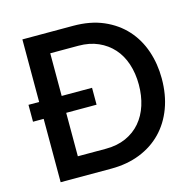

<svg xmlns="http://www.w3.org/2000/svg" viewBox="-104 -816 930 922"><g transform="rotate(-15 361.0 -355.0)"><path d="M86 0V-315H33V-399H86V-710H338Q424 -710 488.5 -682Q553 -654 596.5 -606Q640 -558 662 -493.5Q684 -429 684 -356Q684 -275 659.5 -209.5Q635 -144 590 -97.5Q545 -51 481 -25.5Q417 0 338 0ZM570 -356Q570 -412 554.5 -459Q539 -506 509 -539.5Q479 -573 436 -592Q393 -611 338 -611H198V-399H349V-315H198V-99H338Q394 -99 437.5 -118.5Q481 -138 510.5 -172.5Q540 -207 555 -254Q570 -301 570 -356Z"/></g></svg>

Font: Oxford Sans SemiBold
Style: Regular
Weight: 600
Designer: Matt McInerney, Pablo Impallari, Rodrigo Fuenzalida
Foundry: Matt McInerney, Pablo Impallari, Rodrigo Fuenzalida
Version: Version 3.000g; ttfautohint (v1.5) -l 8 -r 28 -G 28 -x 14 -D